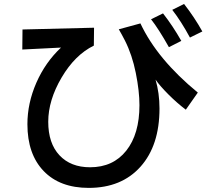

<svg xmlns="http://www.w3.org/2000/svg" viewBox="-20 -877 1040 954"><path d="M90.8 -630.9 91.8 -730.5 447.3 -739.3 446.3 -650.4Q352.5 -604.5 286.1 -491.7Q219.7 -378.9 219.7 -272Q219.7 -165 275.4 -105.5Q331.1 -45.9 427.7 -45.9Q542 -45.9 607.4 -128.4Q672.9 -210.9 672.9 -354.5Q672.9 -423.8 654.8 -514.2Q636.7 -604.5 600.6 -675.8Q584 -708 570.3 -731.4L677.7 -760.7Q761.7 -582 962.9 -417L903.3 -332Q859.4 -365.2 816.9 -407.7Q774.4 -450.2 752.9 -481.4Q772.5 -414.1 772.5 -337.9Q772.5 -154.3 678.2 -48.8Q584 56.6 420.9 56.6Q277.3 56.6 196.8 -27.3Q116.2 -111.3 116.2 -259.8Q116.2 -364.3 160.6 -465.8Q205.1 -567.4 283.2 -640.6ZM730.5 -781.2 790 -810.5Q838.9 -748 880.9 -673.8L819.3 -642.6Q767.6 -734.4 730.5 -781.2ZM835.9 -828.1 894.5 -857.4Q946.3 -791 985.4 -720.7L923.8 -690.4Q879.9 -771.5 835.9 -828.1Z"/></svg>

Font: GenEi M Gothic v2 Medium
Style: Regular
Weight: 500
Version: Version 2.0